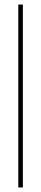

<svg xmlns="http://www.w3.org/2000/svg" viewBox="-20 -820 180 840"><path d="M60 0V-800H80V0Z"/></svg>

Font: Big Shoulders Display SC Thin
Style: Regular
Weight: 100
Designer: Patric King
Foundry: XO Type Co
Version: Version 2.002